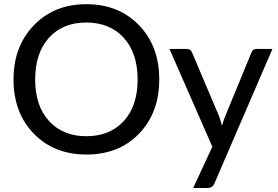

<svg xmlns="http://www.w3.org/2000/svg" viewBox="-20 -746 1353 936"><path d="M218.8 -156.2Q286.6 -82 400.9 -82Q515.1 -82 583 -155.3Q650.9 -229 650.9 -358.4Q650.9 -487.8 583 -562Q515.1 -636.2 400.9 -636.2Q286.6 -636.2 219.2 -562.5Q151.9 -488.8 151.4 -359.9Q150.9 -231 218.8 -156.2ZM401.9 7.3Q243.2 7.3 144.5 -94.7Q45.9 -196.8 45.9 -358.4Q45.9 -520 145 -622.6Q244.1 -725.6 401.4 -725.6Q558.6 -725.6 657.7 -623Q756.3 -521 756.3 -358.9Q756.3 -196.8 658.2 -94.7Q560.1 7.3 401.9 7.3ZM992.7 170.4H921.9L1015.1 -30.8L806.2 -507.3H888.7Q911.1 -507.3 917 -488.3L1048.3 -178.7Q1056.6 -155.8 1062 -132.8Q1069.8 -160.2 1078.1 -179.7L1205.1 -488.3Q1211.9 -508.3 1232.4 -507.3H1308.1L1025.4 147.9Q1016.6 170.4 992.7 170.4Z"/></svg>

Font: Lato-Medium
Style: Regular
Weight: 500
Designer: Lukasz Dziedzic
Foundry: tyPoland Lukasz Dziedzic
Version: Version 2.006; 2014-01-15